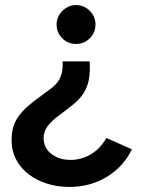

<svg xmlns="http://www.w3.org/2000/svg" viewBox="-20 -731 565 760"><path d="M146 -354Q167 -369 182.5 -381Q198 -393 208.5 -407Q219 -421 224 -440Q229 -459 228 -488H335Q337 -444 331.5 -415Q326 -386 311 -362.5Q296 -339 271 -318.5Q246 -298 209 -271Q162 -234 156 -206Q149 -186 156 -161Q164 -133 192.5 -115.5Q221 -98 259 -98Q302 -98 340 -120.5Q378 -143 401 -185Q427 -174 451.5 -162.5Q476 -151 502 -140Q469 -71 403 -31Q337 9 254 9Q209 9 168 -3.5Q127 -16 95.5 -39.5Q64 -63 45 -97.5Q26 -132 26 -176Q26 -204 32 -226Q38 -248 52 -268.5Q66 -289 89 -309.5Q112 -330 146 -354ZM281 -557Q249 -557 226.5 -579.5Q204 -602 204 -634Q204 -649 210 -663Q216 -677 226.5 -687.5Q237 -698 251 -704.5Q265 -711 281 -711Q312 -711 335 -688.5Q358 -666 358 -634Q358 -602 335.5 -579.5Q313 -557 281 -557Z"/></svg>

Font: Rosa Sans SemiBold
Style: Regular
Weight: 600
Designer: Pentagram / MCKL
Foundry: Pentagram / MCKL
Version: Version 1.005;September 16, 2019;FontCreator 11.5.0.2425 64-